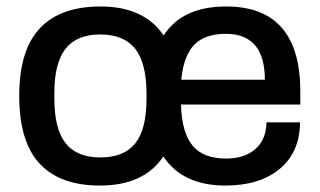

<svg xmlns="http://www.w3.org/2000/svg" viewBox="-20 -558 982 590"><path d="M287.1 12.2Q164.1 12.2 101.6 -55.4Q39.1 -123 39.1 -263.2Q39.1 -403.3 102.1 -470.7Q165 -538.1 289.1 -538.1Q422.4 -538.1 482.9 -449.2Q540.5 -538.1 674.8 -538.1Q902.8 -538.1 902.8 -276.9V-236.8H536.1Q538.6 -150.9 571.5 -110.8Q604.5 -70.8 674.8 -70.8Q731.9 -70.8 765.1 -100.3Q798.3 -129.9 798.8 -182.1H901.9Q901.4 -90.3 839.6 -39.1Q777.8 12.2 672.9 12.2Q541.5 12.2 481.9 -77.1Q422.4 12.2 287.1 12.2ZM537.1 -313H793.9Q793.9 -454.1 673.8 -454.1Q609.4 -454.1 576.7 -420.2Q543.9 -386.2 537.1 -313ZM288.1 -74.2Q361.3 -74.2 395.8 -117.7Q430.2 -161.1 430.2 -253.9V-270Q430.2 -363.8 395.5 -408Q360.8 -452.1 288.1 -452.1Q215.8 -452.1 181.4 -408.2Q147 -364.3 147 -272V-254.9Q147 -162.1 181.4 -118.2Q215.8 -74.2 288.1 -74.2Z"/></svg>

Font: Archivo Medium
Style: Regular
Weight: 500
Designer: Hector Gatti
Foundry: Omnibus-Type
Version: Version 2.001